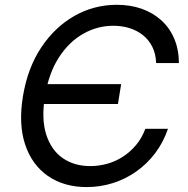

<svg xmlns="http://www.w3.org/2000/svg" viewBox="-20 -757 770 787"><path d="M335.4 9.8Q242.2 9.8 176.5 -35.6Q110.8 -81.1 83 -164.8Q55.2 -248.5 74.2 -363.3Q93.3 -478.5 148.9 -562.3Q204.6 -646 284.9 -691.7Q365.2 -737.3 459 -737.3Q514.2 -737.3 560.3 -721.2Q606.4 -705.1 640.6 -674.3Q674.8 -643.6 693.8 -599.4Q712.9 -555.2 713.4 -498.5H620.1Q618.7 -536.1 604.5 -564.7Q590.3 -593.3 566.4 -612.5Q542.5 -631.8 511.2 -641.6Q480 -651.4 444.3 -651.4Q379.4 -651.4 321.3 -618.7Q263.2 -585.9 221.7 -522Q180.2 -458 164.6 -364.3Q148.9 -271 169.2 -206.5Q189.5 -142.1 236.8 -109.1Q284.2 -76.2 349.6 -76.2Q385.7 -76.2 420.2 -85.9Q454.6 -95.7 484.6 -115.2Q514.6 -134.8 538.3 -163.3Q562 -191.9 575.7 -229H668.5Q649.4 -173.3 616.2 -129.4Q583 -85.4 538.8 -54.2Q494.6 -22.9 442.9 -6.6Q391.1 9.8 335.4 9.8ZM125.5 -330.6 138.7 -412.1H476.6L463.4 -330.6Z"/></svg>

Font: Adwaita Sans
Style: Italic
Weight: 400
Italic angle: -9.39999°
Designer: Rasmus Andersson
Foundry: rsms
Version: Version 4.001;git-9221beed3